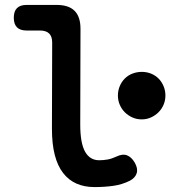

<svg xmlns="http://www.w3.org/2000/svg" viewBox="-20 -750 692 780"><path d="M306 -244Q306 -169 325.5 -134Q345 -99 383 -99Q400 -99 417 -102Q434 -105 453 -114Q478 -126 496 -119Q514 -112 527 -90Q541 -66 535.5 -47Q530 -28 508 -16Q476 0 440 5Q404 10 364 10Q323 10 291 -4Q259 -18 236.5 -47Q214 -76 202.5 -120.5Q191 -165 191 -227L192 -577Q192 -602 179.5 -614Q167 -626 143 -626H88Q62 -626 49 -639Q36 -652 36 -678Q36 -704 49 -717Q62 -730 88 -730H210Q259 -730 283 -706Q307 -682 307 -633ZM459 -362Q459 -382 466.5 -400Q474 -418 487 -431Q500 -444 518 -451Q536 -458 556 -458Q576 -458 593.5 -451Q611 -444 624 -431Q637 -418 644.5 -400Q652 -382 652 -362Q652 -342 644.5 -324.5Q637 -307 624 -294Q611 -281 593.5 -273Q576 -265 556 -265Q535 -265 517.5 -273Q500 -281 487 -294Q474 -307 466.5 -324.5Q459 -342 459 -362Z"/></svg>

Font: Maple Mono NL SemiBold
Style: Regular
Weight: 600
Monospace: yes
Designer: subframe7536
Version: Version 7.000